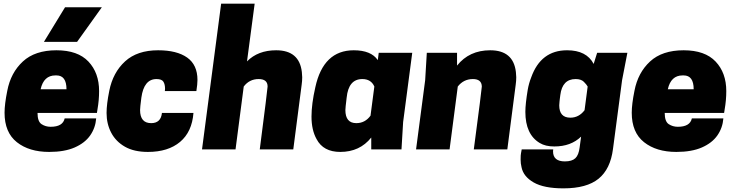

<svg xmlns="http://www.w3.org/2000/svg" viewBox="-20 -820 4043 1054"><path d="M403 -590H221L337 -780H539ZM250 14Q140 14 72.5 -39.5Q5 -93 5 -201Q5 -248 20 -322Q39 -421 105.5 -482.5Q172 -544 290 -544Q407 -544 465.5 -482Q524 -420 524 -320Q524 -270 515 -219L512 -200H186Q186 -153 208 -138.5Q230 -124 258 -124Q325 -124 335 -170H508Q504 -118 475 -76.5Q446 -35 390 -10.5Q334 14 250 14ZM345 -330Q345 -406 290 -406H284Q220 -406 203 -330Z M792 14Q716 14 666 -14.5Q616 -43 590.5 -91.5Q565 -140 565 -200Q565 -248 580 -322Q600 -422 666.5 -483Q733 -544 848 -544Q951 -544 1007.5 -504Q1064 -464 1064 -381Q1064 -358 1058 -320H885L886 -333Q886 -357 877 -371.5Q868 -386 839 -386Q770 -386 756 -284Q749 -230 749 -216Q749 -144 810 -144Q863 -144 869 -200H1042Q1034 -96 968.5 -41Q903 14 792 14Z M1590 0H1406Q1449 -333 1449 -345Q1449 -386 1400 -386Q1349 -386 1318 -345L1273 0H1089L1194 -800H1378L1336 -483Q1396 -544 1496 -544Q1623 -544 1637 -425L1639 -396Q1639 -376 1636 -355Z M2243 -530H2059ZM1848 14Q1755 14 1718 -56Q1690 -106 1690 -180Q1690 -249 1711 -341Q1755 -544 1922 -544Q2017 -544 2054 -490L2059 -530H2243L2193 -150L2184 0H2018V-65Q1955 14 1848 14ZM1936 -144Q1984 -144 2014 -185L2035 -345Q2017 -386 1969 -386Q1893 -386 1883 -284Q1876 -228 1876 -216Q1876 -144 1936 -144Z M2765 0H2581Q2625 -333 2625 -345Q2624 -386 2576 -386Q2525 -386 2493 -345L2448 0H2264L2314 -380L2323 -530H2489V-460Q2556 -544 2671 -544Q2798 -544 2812 -425L2814 -396Q2814 -376 2811 -355Z M3073 214Q2966 214 2909.5 181.5Q2853 149 2843 98Q2838 78 2838 56Q2838 43 2838.5 34Q2839 25 2844 0H3017L3016 11Q3016 66 3081 66Q3120 66 3138.5 48.5Q3157 31 3162 -11L3170 -70Q3114 -16 3023 -16Q2974 -16 2943 -35Q2864 -82 2864 -206Q2864 -249 2877 -327Q2883 -362 2896 -395Q2949 -544 3093 -544Q3200 -544 3239 -469L3258 -530H3424L3395 -380L3345 -2Q3331 108 3266 161Q3201 214 3073 214ZM3111 -174Q3158 -174 3189 -215L3206 -345Q3200 -356 3185 -371Q3170 -386 3140 -386Q3067 -386 3056 -299Q3054 -283 3053 -276Q3052 -269 3051.5 -262Q3051 -255 3050 -242Q3050 -174 3111 -174Z M3693 14Q3583 14 3515.5 -39.5Q3448 -93 3448 -201Q3448 -248 3463 -322Q3482 -421 3548.5 -482.5Q3615 -544 3733 -544Q3850 -544 3908.5 -482Q3967 -420 3967 -320Q3967 -270 3958 -219L3955 -200H3629Q3629 -153 3651 -138.5Q3673 -124 3701 -124Q3768 -124 3778 -170H3951Q3947 -118 3918 -76.5Q3889 -35 3833 -10.5Q3777 14 3693 14ZM3788 -330Q3788 -406 3733 -406H3727Q3663 -406 3646 -330Z"/></svg>

Font: Tanohe Sans ExtraBold
Style: Italic
Weight: 800
Designer: Village Type and Design LLC & Cristiano Sobral
Foundry: Cooper Hewitt Smithsonian Design Museum
Version: Version 1.00;September 29, 2021;FontCreator 13.0.0.2655 64-b